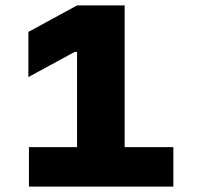

<svg xmlns="http://www.w3.org/2000/svg" viewBox="-20 -690 740 710"><path d="M87 0H621V-146H441V-670H265L85 -572V-405L256 -498H265V-146H87Z"/></svg>

Font: LT Wave Black
Style: Regular
Weight: 900
Designer: Daniel Lyons
Version: Version 2.5 (Glyphs App)